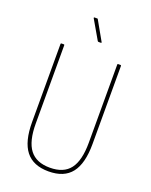

<svg xmlns="http://www.w3.org/2000/svg" viewBox="-157 -929 805 1021"><g transform="rotate(20 246.0 -418.5)"><path d="M246 8Q159 8 117 -45.5Q75 -99 75 -209V-651Q75 -655 79 -655H93Q96 -655 96 -651V-209Q96 -108 132.5 -60.5Q169 -13 246 -13Q324 -13 360 -60.5Q396 -108 396 -209V-651Q396 -655 399 -655H413Q417 -655 417 -651V-209Q417 -99 375.5 -45.5Q334 8 246 8ZM262 -730Q258 -730 256 -733L194 -840Q193 -842 194 -843.5Q195 -845 196 -845H213Q216 -845 217 -841L277 -735Q279 -730 275 -730Z"/></g></svg>

Font: Sofia Sans Condensed Thin
Style: Regular
Weight: 250
Version: Version 4.100